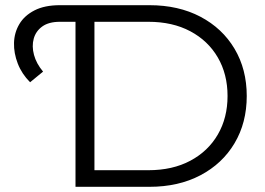

<svg xmlns="http://www.w3.org/2000/svg" viewBox="-20 -720 1023 740"><path d="M96 -403Q64 -435 48.5 -475Q33 -515 34 -554.5Q35 -594 54.5 -627Q74 -660 113 -680Q152 -700 211 -700H556Q668 -700 752.5 -655.5Q837 -611 884 -532Q931 -453 931 -350Q931 -247 884 -168Q837 -89 752.5 -44.5Q668 0 556 0H271V-636H211Q168 -636 143 -618Q118 -600 110 -571Q102 -542 111 -508.5Q120 -475 146 -444ZM344 -64H552Q645 -64 713.5 -100.5Q782 -137 819.5 -201.5Q857 -266 857 -350Q857 -434 819.5 -498.5Q782 -563 713.5 -599.5Q645 -636 552 -636H344Z"/></svg>

Font: Montserrat
Style: Regular
Weight: 400
Designer: Julieta Ulanovsky
Foundry: Julieta Ulanovsky
Version: Version 9.000; ttfautohint (v1.8.4.7-5d5b)